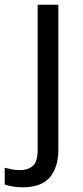

<svg xmlns="http://www.w3.org/2000/svg" viewBox="-75 -556 353 816"><path d="M22 240Q-3 240 -22 236.5Q-41 233 -55 228V157Q-40 161 -24 164Q-8 167 11 167Q43 167 64 149.5Q85 132 85 83V-536H173V80Q173 155 137 197.5Q101 240 22 240Z"/></svg>

Font: Noto Sans Chorasmian
Style: Regular
Weight: 400
Designer: Federico Parra Barrios
Foundry: Google LLC
Version: Version 1.004; ttfautohint (v1.8.4.7-5d5b)